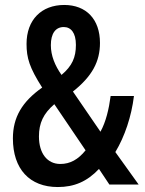

<svg xmlns="http://www.w3.org/2000/svg" viewBox="-20 -744 585 774"><path d="M213 10C279 10 331 -12 379 -63L421 0H539L445 -131C483 -194 510 -275 520 -357H426C419 -304 407 -253 385 -213L274 -375C352 -437 383 -496 383 -571C383 -667 327 -724 239 -724C147 -724 87 -664 87 -567C87 -510 99 -471 150 -391C69 -334 32 -271 32 -186C32 -63 99 10 213 10ZM228 -442C202 -479 185 -519 185 -562C185 -609 204 -635 237 -635C266 -635 286 -612 286 -563C286 -513 271 -478 228 -442ZM223 -83C171 -83 137 -125 137 -194C137 -248 155 -286 199 -324L325 -138C295 -101 263 -83 223 -83Z"/></svg>

Font: Kathrein 67 Medium Condensed
Style: Regular
Weight: 500
Width: 3
Designer: Lazydogs Typefoundry, based on Open Sans by Ascender Corporation
Foundry: Lazydogs Typefoundry
Version: Version 1.003;PS 001.003;hotconv 1.0.88;makeotf.lib2.5.64775